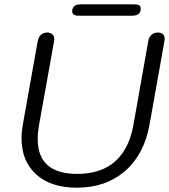

<svg xmlns="http://www.w3.org/2000/svg" viewBox="-20 -861 786 891"><path d="M80 -219Q80 -249 86 -283L155 -670Q159 -690 170.5 -700Q182 -710 199 -710Q213 -710 222.5 -702Q232 -694 232 -679Q232 -673 231 -670L161 -280Q155 -246 155 -216Q155 -54 338 -54Q448 -54 513.5 -111.5Q579 -169 599 -280L668 -670Q671 -689 683 -699.5Q695 -710 713 -710Q728 -710 736 -702.5Q744 -695 744 -680Q744 -674 743 -670L674 -283Q649 -144 560 -67Q471 10 337 10Q216 10 148 -51.5Q80 -113 80 -219ZM315 -808Q315 -841 356 -841H601Q616 -841 624.5 -837Q633 -833 633 -821Q633 -788 592 -788H347Q315 -788 315 -808Z"/></svg>

Font: Kodchasan
Style: Italic
Weight: 400
Italic angle: -10°
Version: Version 1.000; ttfautohint (v1.6)